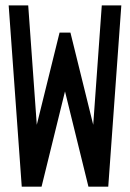

<svg xmlns="http://www.w3.org/2000/svg" viewBox="-20 -704 490 724"><path d="M62 0 12.7 -683.6H86.4L118.7 -233.4L204.6 -581.1H245.6L331.5 -233.4L363.8 -683.6H437.5L388.2 0H313.5L225.1 -359.4L136.7 0Z"/></svg>

Font: Anka/Coder Narrow
Style: Regular
Weight: 400
Width: 3
Monospace: yes
Version: Version 001.100